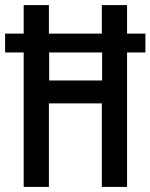

<svg xmlns="http://www.w3.org/2000/svg" viewBox="-23 -734 591 754"><path d="M70 0V-528H-3V-602H70V-714H169V-602H377V-714H476V-602H548V-528H476V0H377V-328H169V0ZM170 -418H378V-528H170Z"/></svg>

Font: Noto Sans Georgian ExtraCondensed Medium
Style: Regular
Weight: 500
Width: 2
Designer: Monotype Design Team, Akaki Razmadze
Foundry: Google LLC
Version: Version 2.005; ttfautohint (v1.8.4.7-5d5b)